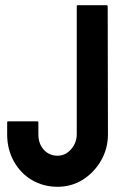

<svg xmlns="http://www.w3.org/2000/svg" viewBox="-20 -715 475 745"><path d="M203.6 9.8Q148.4 9.8 103.5 -16.6Q59.1 -43 33.4 -89.6Q7.8 -136.2 7.8 -193.8V-240.2Q7.8 -244.1 11.7 -244.1H125Q128.9 -244.1 128.9 -238.8V-193.8Q128.9 -157.2 149.9 -134Q170.9 -110.8 203.6 -110.8Q233.9 -110.8 255.9 -136Q277.8 -161.1 277.8 -193.8V-690.9Q277.8 -694.8 281.7 -694.8H394Q397.9 -694.8 397.9 -689.9L398.9 -193.8Q398.9 -139.2 372.6 -92.8Q345.7 -45.9 301.8 -18.1Q257.8 9.8 203.6 9.8Z"/></svg>

Font: WRV
Style: Display
Weight: 400
Designer: Will Viles x Danh Hong
Version: Version 8.001; ttfautohint (v1.8.3)